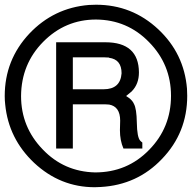

<svg xmlns="http://www.w3.org/2000/svg" viewBox="-33 -762 804 804"><path d="M272 -325.2V-140.1H202.1V-585H408.2Q547.9 -585 548.8 -459Q548.8 -410.2 519 -379.9L518.1 -378.9L495.1 -359.9L506.8 -352.1Q522 -340.8 527.8 -327.1Q539.1 -307.1 540 -248Q541 -187 554.2 -172.9L557.1 -169.9L562 -166L563 -165V-140.1H483.9Q469.2 -173.8 469.2 -216.8L470.2 -256.8Q470.2 -315.9 423.8 -324.2H422.9L405.8 -325.2ZM272 -388.2H400.9Q471.2 -388.2 476.1 -455.1Q476.1 -513.2 423.8 -520Q423.8 -521 422.9 -521Q413.1 -522 400.9 -522H272ZM369.1 -742.2Q520 -742.2 629.9 -639.2Q737.8 -538.1 750 -391.1Q751 -377 751 -360.8Q751 -206.1 645 -96.2Q542 12.2 389.2 21L363.8 22Q219.2 22 109.9 -80.1Q2.9 -181.2 -11.2 -324.2Q-13.2 -340.8 -13.2 -359.9Q-13.2 -511.2 89.8 -621.1Q191.9 -729 338.9 -741.2ZM369.1 -680.2Q240.2 -680.2 147.9 -586.9Q56.2 -494.1 55.2 -359.9Q55.2 -230 146 -136.2Q234.9 -43 365.2 -40Q500 -40 591.8 -134.8Q683.1 -228 683.1 -360.8Q683.1 -492.2 590.8 -585.9Q500 -679.2 369.1 -680.2Z"/></svg>

Font: SolaimanLipiNormal
Style: Normal
Weight: 400
Designer: Solaiman Karim
Version: Version 1.6.1 ; ttfautohint (v1.5.65-e2d9)